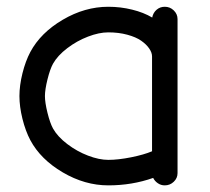

<svg xmlns="http://www.w3.org/2000/svg" viewBox="-20 -559 632 579"><path d="M71.5 -402.3Q102.5 -460.2 169.2 -499.4Q235.8 -538.6 306.6 -538.6Q343.5 -538.6 378.3 -530Q413.1 -521.5 439 -506.1Q441.7 -520.5 452.1 -529.5Q462.6 -538.6 476.8 -538.6Q492.7 -538.6 504 -527.6Q515.4 -516.6 515.4 -501.5V-79.8V-76.9V-36.9Q515.4 -21.7 504 -10.9Q492.7 0 476.8 0Q465.3 0 455.9 -6.5Q446.5 -12.9 441.9 -22.5Q378.4 0 306.6 0Q235.8 0 169.2 -39.2Q102.5 -78.4 71.5 -136.2Q56.9 -163.8 47.7 -200.7Q38.6 -237.5 38.6 -269.3Q38.6 -301 47.7 -337.9Q56.9 -374.8 71.5 -402.3ZM139.9 -171.4Q153.8 -146.7 182.9 -124.6Q211.9 -102.5 245.4 -89.7Q278.8 -76.9 306.6 -76.9Q336.7 -76.9 375.5 -84.7Q414.3 -92.5 438.5 -102.8V-388.9Q438.5 -400.4 429.9 -412.8Q421.4 -425.3 405.6 -436.3Q389.9 -447.3 363.9 -454.3Q337.9 -461.4 306.6 -461.4Q278.8 -461.4 245.4 -448.6Q211.9 -435.8 182.9 -413.7Q153.8 -391.6 139.9 -366.9Q130.9 -350.6 123.2 -319.6Q115.5 -288.6 115.5 -269.3Q115.5 -249.8 123.2 -218.8Q130.9 -187.7 139.9 -171.4Z"/></svg>

Font: Tecnico
Style: Grueso
Weight: 700
Version: Version 1.3